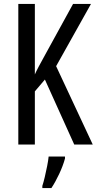

<svg xmlns="http://www.w3.org/2000/svg" viewBox="-20 -734 491 975"><path d="M451 0H357L208 -330L157 -270V0H73V-714H157V-356Q168 -382 211 -459L351 -714H442L265 -398ZM310 71Q300 108 280.5 149.5Q261 191 241 221H195V210Q201 192 207.5 164.5Q214 137 219.5 109Q225 81 227 61H310Z"/></svg>

Font: Noto Sans Georgian ExtraCondensed
Style: Regular
Weight: 400
Width: 2
Designer: Monotype Design Team, Akaki Razmadze
Foundry: Google LLC
Version: Version 2.005; ttfautohint (v1.8.4.7-5d5b)